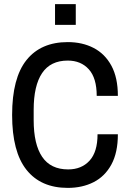

<svg xmlns="http://www.w3.org/2000/svg" viewBox="-20 -903 632 935"><path d="M310 12Q179 12 109 -76Q39 -164 39 -343Q39 -523 109 -610.5Q179 -698 310 -698Q381 -698 436 -669.5Q491 -641 522.5 -583Q554 -525 554 -436H451Q451 -523 412.5 -565.5Q374 -608 310 -608Q226 -608 185 -547Q144 -486 144 -368V-318Q144 -200 185.5 -139Q227 -78 312 -78Q377 -78 416 -120.5Q455 -163 455 -249H554Q554 -160 522.5 -102Q491 -44 436 -16Q381 12 310 12ZM248 -782V-883H349V-782Z"/></svg>

Font: Archivo Narrow Medium
Style: Regular
Weight: 500
Designer: Hector Gatti
Foundry: Omnibus-Type
Version: Version 3.002